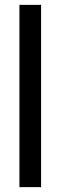

<svg xmlns="http://www.w3.org/2000/svg" viewBox="-20 -767 240 787"><path d="M59.6 0Q89.8 0 148.4 0Q148.4 -249 148.4 -747.1Q119.1 -747.1 59.6 -747.1Q59.6 -498 59.6 0Z"/></svg>

Font: Suave
Style: Regular
Weight: 400
Designer: Manu Ambady
Version: Version 1.0